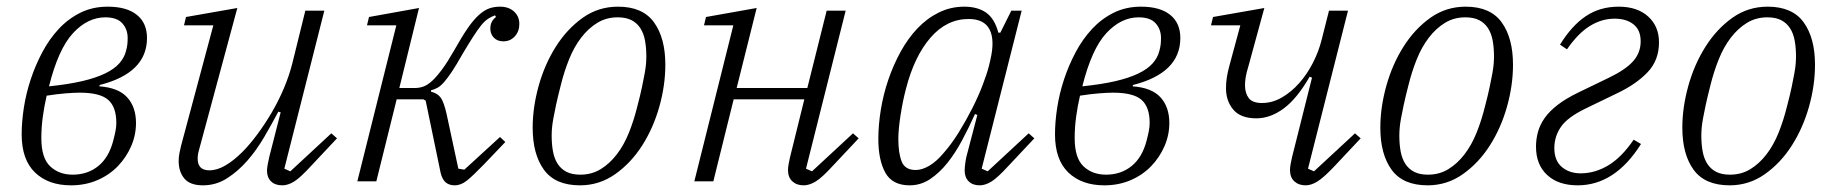

<svg xmlns="http://www.w3.org/2000/svg" viewBox="-20 -544 5507 576"><path d="M193 12Q125 12 85 -26.5Q45 -65 45 -141Q45 -178 51.5 -220.5Q58 -263 72 -305.5Q86 -348 107 -387.5Q128 -427 156.5 -457.5Q185 -488 221.5 -506Q258 -524 303 -524Q360 -524 390.5 -499.5Q421 -475 421 -430Q421 -325 279 -289L278 -285Q335 -281 361.5 -252Q388 -223 388 -175Q388 -139 373.5 -105.5Q359 -72 333.5 -45.5Q308 -19 272 -3.5Q236 12 193 12ZM198 -20Q243 -20 275 -46Q307 -72 320 -123Q324 -138 326.5 -151Q329 -164 329 -175Q329 -223 304.5 -244.5Q280 -266 219 -266Q203 -266 177.5 -264Q152 -262 120 -257Q113 -227 108.5 -194.5Q104 -162 104 -130Q104 -70 130.5 -45Q157 -20 198 -20ZM296 -492Q243 -492 199 -444.5Q155 -397 127 -285Q185 -291 226 -300.5Q267 -310 295 -323.5Q323 -337 338 -354Q353 -371 358 -391Q361 -402 362 -410.5Q363 -419 363 -430Q363 -456 347 -474Q331 -492 296 -492Z M589 12Q550 12 533 -8.5Q516 -29 516 -61Q516 -72 518 -83Q520 -94 523 -106L620 -468H532L538 -493L692 -520L577 -94Q573 -81 573 -68Q573 -33 608 -33Q631 -33 656 -47.5Q681 -62 707 -88Q729 -110 752 -141Q775 -172 795.5 -207Q816 -242 832 -280Q848 -318 857 -354L896 -512H953L833 -38L851 -30L974 -144L991 -129L913 -46Q881 -11 862.5 0.5Q844 12 827 12Q805 12 793 0Q781 -12 781 -32Q781 -40 783.5 -52.5Q786 -65 788 -74L822 -207L815 -209Q796 -173 773 -133.5Q750 -94 722 -62Q694 -30 661 -9Q628 12 589 12Z M1344 12Q1328 12 1317.5 3.5Q1307 -5 1302 -25L1257 -242L1250 -246H1170L1109 0H1052L1169 -468H1081L1087 -493L1237 -520L1178 -280H1225Q1238 -280 1250.5 -284.5Q1263 -289 1276.5 -301.5Q1290 -314 1306 -335.5Q1322 -357 1342 -392Q1365 -433 1382.5 -458.5Q1400 -484 1416 -498.5Q1432 -513 1447 -518.5Q1462 -524 1480 -524Q1506 -524 1522 -509.5Q1538 -495 1538 -472Q1538 -450 1524.5 -435Q1511 -420 1490 -420Q1472 -420 1461.5 -431Q1451 -442 1451 -458Q1451 -471 1456 -479.5Q1461 -488 1468 -493L1465 -498Q1454 -494 1444 -487.5Q1434 -481 1423.5 -468Q1413 -455 1399.5 -434Q1386 -413 1367 -381Q1349 -349 1336 -329.5Q1323 -310 1312.5 -298Q1302 -286 1293 -281Q1284 -276 1273 -273V-269Q1293 -264 1302.5 -250.5Q1312 -237 1320 -201L1355 -38L1373 -35L1480 -133L1496 -118L1431 -50Q1399 -17 1381 -2.5Q1363 12 1344 12Z M1721 -20Q1755 -20 1782 -36.5Q1809 -53 1830.5 -81Q1852 -109 1867 -146.5Q1882 -184 1892 -225Q1901 -259 1906 -283Q1911 -307 1914 -323.5Q1917 -340 1918 -352Q1919 -364 1919 -375Q1919 -401 1915 -422.5Q1911 -444 1901 -459.5Q1891 -475 1874.5 -483.5Q1858 -492 1833 -492Q1799 -492 1772 -475.5Q1745 -459 1723.5 -431Q1702 -403 1687 -365.5Q1672 -328 1662 -287Q1653 -252 1648 -228.5Q1643 -205 1640 -188.5Q1637 -172 1636 -160Q1635 -148 1635 -137Q1635 -111 1639 -89.5Q1643 -68 1653 -52.5Q1663 -37 1679.5 -28.5Q1696 -20 1721 -20ZM1720 12Q1646 12 1612 -34.5Q1578 -81 1578 -161Q1578 -222 1596 -286.5Q1614 -351 1647.5 -404Q1681 -457 1728 -490.5Q1775 -524 1834 -524Q1908 -524 1942 -477Q1976 -430 1976 -350Q1976 -288 1958 -224Q1940 -160 1906.5 -107.5Q1873 -55 1825.5 -21.5Q1778 12 1720 12Z M2391 12Q2370 12 2357 0Q2344 -12 2344 -34Q2344 -42 2346 -52.5Q2348 -63 2350 -72L2393 -246H2181L2120 0H2063L2180 -468H2092L2098 -493L2250 -520L2190 -280H2402L2460 -512H2517L2398 -38L2416 -30L2539 -144L2556 -129L2478 -46Q2446 -11 2427 0.5Q2408 12 2391 12Z M2709 12Q2657 12 2636 -26Q2615 -64 2615 -127Q2615 -169 2622.5 -215Q2630 -261 2645 -305Q2660 -349 2682 -389Q2704 -429 2732.5 -459Q2761 -489 2796.5 -506.5Q2832 -524 2873 -524Q2913 -524 2938.5 -506Q2964 -488 2975 -446H2981L3014 -512H3045L2925 -38L2943 -30L3066 -144L3083 -129L3005 -46Q2973 -11 2954.5 0.5Q2936 12 2919 12Q2898 12 2886 0Q2874 -12 2874 -32Q2874 -40 2875.5 -52Q2877 -64 2879 -73L2912 -199L2905 -202Q2887 -162 2866.5 -123.5Q2846 -85 2822 -55Q2798 -25 2770 -6.5Q2742 12 2709 12ZM2727 -34Q2746 -34 2767.5 -46.5Q2789 -59 2810 -84Q2834 -111 2856 -146.5Q2878 -182 2896.5 -218.5Q2915 -255 2928 -289Q2941 -323 2947 -347L2951 -364Q2965 -423 2949 -455Q2933 -487 2886 -487Q2820 -487 2771.5 -431Q2723 -375 2698 -278Q2688 -240 2681.5 -197.5Q2675 -155 2675 -127Q2675 -85 2685 -59.5Q2695 -34 2727 -34Z M3293 12Q3225 12 3185 -26.5Q3145 -65 3145 -141Q3145 -178 3151.5 -220.5Q3158 -263 3172 -305.5Q3186 -348 3207 -387.5Q3228 -427 3256.5 -457.5Q3285 -488 3321.5 -506Q3358 -524 3403 -524Q3460 -524 3490.5 -499.5Q3521 -475 3521 -430Q3521 -325 3379 -289L3378 -285Q3435 -281 3461.5 -252Q3488 -223 3488 -175Q3488 -139 3473.5 -105.5Q3459 -72 3433.5 -45.5Q3408 -19 3372 -3.5Q3336 12 3293 12ZM3298 -20Q3343 -20 3375 -46Q3407 -72 3420 -123Q3424 -138 3426.5 -151Q3429 -164 3429 -175Q3429 -223 3404.5 -244.5Q3380 -266 3319 -266Q3303 -266 3277.5 -264Q3252 -262 3220 -257Q3213 -227 3208.5 -194.5Q3204 -162 3204 -130Q3204 -70 3230.5 -45Q3257 -20 3298 -20ZM3396 -492Q3343 -492 3299 -444.5Q3255 -397 3227 -285Q3285 -291 3326 -300.5Q3367 -310 3395 -323.5Q3423 -337 3438 -354Q3453 -371 3458 -391Q3461 -402 3462 -410.5Q3463 -419 3463 -430Q3463 -456 3447 -474Q3431 -492 3396 -492Z M3897 12Q3876 12 3863 0Q3850 -12 3850 -34Q3850 -42 3852 -52.5Q3854 -63 3856 -72L3916 -311L3909 -314Q3871 -248 3831 -218.5Q3791 -189 3749 -189Q3702 -189 3680 -215Q3658 -241 3658 -279Q3658 -296 3660.5 -312Q3663 -328 3669 -350L3701 -468H3613L3619 -493L3773 -520L3726 -348Q3719 -325 3717 -312Q3715 -299 3715 -288Q3715 -265 3726 -250Q3737 -235 3766 -235Q3797 -235 3825.5 -251.5Q3854 -268 3877.5 -294.5Q3901 -321 3918.5 -355Q3936 -389 3945 -425L3967 -512H4024L3904 -38L3922 -30L4045 -144L4062 -129L3984 -46Q3952 -12 3933 0Q3914 12 3897 12Z M4264 -20Q4298 -20 4325 -36.5Q4352 -53 4373.5 -81Q4395 -109 4410 -146.5Q4425 -184 4435 -225Q4444 -259 4449 -283Q4454 -307 4457 -323.5Q4460 -340 4461 -352Q4462 -364 4462 -375Q4462 -401 4458 -422.5Q4454 -444 4444 -459.5Q4434 -475 4417.5 -483.5Q4401 -492 4376 -492Q4342 -492 4315 -475.5Q4288 -459 4266.5 -431Q4245 -403 4230 -365.5Q4215 -328 4205 -287Q4196 -252 4191 -228.5Q4186 -205 4183 -188.5Q4180 -172 4179 -160Q4178 -148 4178 -137Q4178 -111 4182 -89.5Q4186 -68 4196 -52.5Q4206 -37 4222.5 -28.5Q4239 -20 4264 -20ZM4263 12Q4189 12 4155 -34.5Q4121 -81 4121 -161Q4121 -222 4139 -286.5Q4157 -351 4190.5 -404Q4224 -457 4271 -490.5Q4318 -524 4377 -524Q4451 -524 4485 -477Q4519 -430 4519 -350Q4519 -288 4501 -224Q4483 -160 4449.5 -107.5Q4416 -55 4368.5 -21.5Q4321 12 4263 12Z M4713 12Q4655 12 4621.5 -19Q4588 -50 4588 -104Q4588 -127 4594 -148.5Q4600 -170 4614 -190Q4628 -210 4652.5 -229Q4677 -248 4714 -266L4807 -311Q4857 -335 4879.5 -360.5Q4902 -386 4902 -420Q4902 -454 4880.5 -471Q4859 -488 4824 -488Q4785 -488 4749.5 -466Q4714 -444 4681 -396L4660 -410Q4695 -467 4737.5 -495.5Q4780 -524 4836 -524Q4892 -524 4924.5 -494.5Q4957 -465 4957 -417Q4957 -363 4922.5 -327Q4888 -291 4831 -264L4738 -219Q4682 -192 4662.5 -163Q4643 -134 4643 -100Q4643 -62 4665.5 -43Q4688 -24 4722 -24Q4765 -24 4805 -48Q4845 -72 4881 -125L4903 -112Q4825 12 4713 12Z M5170 -20Q5204 -20 5231 -36.5Q5258 -53 5279.5 -81Q5301 -109 5316 -146.5Q5331 -184 5341 -225Q5350 -259 5355 -283Q5360 -307 5363 -323.5Q5366 -340 5367 -352Q5368 -364 5368 -375Q5368 -401 5364 -422.5Q5360 -444 5350 -459.5Q5340 -475 5323.5 -483.5Q5307 -492 5282 -492Q5248 -492 5221 -475.5Q5194 -459 5172.5 -431Q5151 -403 5136 -365.5Q5121 -328 5111 -287Q5102 -252 5097 -228.5Q5092 -205 5089 -188.5Q5086 -172 5085 -160Q5084 -148 5084 -137Q5084 -111 5088 -89.5Q5092 -68 5102 -52.5Q5112 -37 5128.5 -28.5Q5145 -20 5170 -20ZM5169 12Q5095 12 5061 -34.5Q5027 -81 5027 -161Q5027 -222 5045 -286.5Q5063 -351 5096.5 -404Q5130 -457 5177 -490.5Q5224 -524 5283 -524Q5357 -524 5391 -477Q5425 -430 5425 -350Q5425 -288 5407 -224Q5389 -160 5355.5 -107.5Q5322 -55 5274.5 -21.5Q5227 12 5169 12Z"/></svg>

Font: IBM Plex Serif Light
Style: Italic
Weight: 300
Italic angle: -14°
Designer: Mike Abbink, Paul van der Laan, Pieter van Rosmalen
Foundry: Bold Monday
Version: Version 3.001